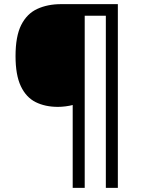

<svg xmlns="http://www.w3.org/2000/svg" viewBox="-20 -780 695 927"><path d="M549 127H491V-704H389V127H331V-273Q316 -269 296.5 -266.5Q277 -264 260 -264Q198 -264 152 -287Q106 -310 80.5 -364Q55 -418 55 -509Q55 -605 82.5 -659.5Q110 -714 160 -737Q210 -760 275 -760H549Z"/></svg>

Font: Noto Sans Tifinagh Adrar
Style: Regular
Weight: 400
Designer: JamraPatel
Foundry: JamraPatel LLC
Version: Version 2.006; ttfautohint (v1.8.4.7-5d5b)